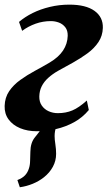

<svg xmlns="http://www.w3.org/2000/svg" viewBox="-21 -556 464 828"><path d="M64.5 251.5 54 220.5Q76 212 87.2 199.8Q98.5 187.5 103.5 171Q108.5 157 108.8 137.8Q109 118.5 110 98.5Q110.5 60 128.8 37.2Q147 14.5 162 -5L243 -48.5Q229 -30.5 221.8 -10.5Q214.5 9.5 214.5 30.5Q214.5 45.5 217.8 66.5Q221 87.5 221 107.5Q221 137.5 207 163.2Q193 189 168.5 208.5Q147 225.5 120.2 236.5Q93.5 247.5 64.5 251.5ZM138 10Q97.5 10 65.8 -3.2Q34 -16.5 16 -41Q-2 -65.5 -1 -99Q0 -135.5 18.5 -162.8Q37 -190 66.5 -211.2Q96 -232.5 129.5 -250.5Q163 -268.5 193.5 -286.5Q232 -309.5 251 -338.2Q270 -367 271 -401.5Q271.5 -424.5 260.5 -438.5Q249.5 -452.5 232.8 -458.8Q216 -465 198.5 -465Q164 -465 132.5 -453.8Q101 -442.5 74.5 -423L61 -461.5Q86 -483 119.8 -499.8Q153.5 -516.5 194 -526.2Q234.5 -536 278 -536Q349.5 -536 386.8 -509Q424 -482 422.5 -435.5Q421.5 -401.5 403.5 -374.5Q385.5 -347.5 356.5 -326.2Q327.5 -305 294 -286.2Q260.5 -267.5 228.5 -250Q205 -236.5 187 -220.2Q169 -204 159 -184.2Q149 -164.5 148.5 -140Q148 -117 159.2 -100.8Q170.5 -84.5 189 -76.2Q207.5 -68 228.5 -68Q263 -68 291 -79.8Q319 -91.5 353.5 -122.5L362 -81.5Q335 -49 298.5 -29Q262 -9 220.8 0.5Q179.5 10 138 10Z"/></svg>

Font: Merriweather 96pt ExtraBold
Style: Italic
Weight: 800
Italic angle: -7.8°
Version: Version 2.101